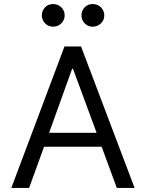

<svg xmlns="http://www.w3.org/2000/svg" viewBox="-20 -930 720 950"><path d="M36 0 299 -700H381L646 0H558L483 -204H198L124 0ZM458 -273 341 -590H337L223 -273ZM399 -894Q415 -910 439 -910Q463 -910 479.5 -893.5Q496 -877 496 -854Q496 -831 479.5 -814.5Q463 -798 439 -798Q415 -798 399 -814.5Q383 -831 383 -854Q383 -877 399 -894ZM203 -894Q219 -910 243 -910Q267 -910 283.5 -893.5Q300 -877 300 -854Q300 -831 283.5 -814.5Q267 -798 243 -798Q219 -798 203 -814.5Q187 -831 187 -854Q187 -877 203 -894Z"/></svg>

Font: Lopes Sans
Style: Regular
Weight: 400
Designer: Gabriel Lam, Diego Maldonado
Foundry: TypeRant, Foresti Design
Version: Version 4.000